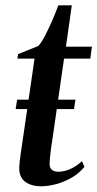

<svg xmlns="http://www.w3.org/2000/svg" viewBox="-20 -674 358 706"><path d="M37.5 -273 43 -307.5H257.5L252 -273ZM175 -177.5Q170.5 -149.5 167.8 -129.2Q165 -109 163.8 -95Q162.5 -81 162.5 -70.5Q162.5 -55 171.8 -48.8Q181 -42.5 194 -42.5Q216 -42.5 239 -52.8Q262 -63 281.5 -81.5L290.5 -60.5Q269.5 -35 241 -19.2Q212.5 -3.5 183.8 3.8Q155 11 132 11Q93.5 11 71.2 -6.8Q49 -24.5 51 -60.5Q51 -68 52.5 -81Q54 -94 56.5 -111Q59 -128 62 -149Q65 -170 68.5 -193L107 -458.5H44L46.5 -475L121 -505Q133 -518 147.2 -545.8Q161.5 -573.5 174.2 -603.5Q187 -633.5 194.5 -654.5H244L222.5 -502.5H318L312 -458.5H215.5Z"/></svg>

Font: Merriweather 144pt Medium
Style: Italic
Weight: 500
Italic angle: -7.8°
Version: Version 2.101